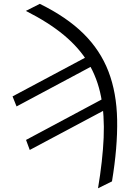

<svg xmlns="http://www.w3.org/2000/svg" viewBox="-20 -779 718 1008"><path d="M115.7 -721.7 189 -758.8Q330.1 -689.5 418.2 -602.5Q506.3 -515.6 549.3 -404.1Q592.3 -292.5 595 -149.7Q597.7 -6.8 567.9 173.3L494.6 209.5Q519 63.5 524.2 -55.4Q529.3 -174.3 510.5 -271.2Q491.7 -368.2 444.1 -447.8Q396.5 -527.3 315.7 -594.5Q234.9 -661.6 115.7 -721.7ZM485.4 -443.8 66.9 -220.2 45.9 -272.9 463.4 -495.6ZM561.5 -218.3 136.2 8.3 116.7 -44.4 539.6 -270.5Z"/></svg>

Font: Inter Tight Light
Style: Italic
Weight: 300
Italic angle: -9.39999°
Designer: Rasmus Andersson
Foundry: rsms
Version: Version 3.004